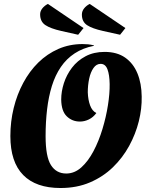

<svg xmlns="http://www.w3.org/2000/svg" viewBox="-20 -921 746 963"><path d="M283.3 22Q160.3 22 96.2 -43.3Q32 -108.7 32 -238.7Q32 -311.3 48.7 -379.2Q65.3 -447 96.7 -505.5Q128 -564 172.3 -607.5Q216.7 -651 272.7 -675.5Q328.7 -700 394 -700Q408.3 -700 422.3 -698.7Q436.3 -697.3 451.3 -693.3V-691.3Q395.7 -680.3 354.5 -653.3Q313.3 -626.3 285.2 -585Q257 -543.7 240.3 -490Q223.7 -436.3 216.2 -372.8Q208.7 -309.3 208.7 -238Q208.7 -135.3 235.5 -93Q262.3 -50.7 312.3 -50.7Q353.7 -50.7 388 -81.5Q422.3 -112.3 449 -163Q475.7 -213.7 493.8 -273.7Q512 -333.7 521.3 -392.8Q530.7 -452 530 -499.3Q529.3 -546 519 -573.3Q508.7 -600.7 484.7 -600.7Q463.3 -600.7 448.8 -579.8Q434.3 -559 427.3 -526.5Q420.3 -494 420.3 -457.7Q421.7 -420 432 -392.2Q442.3 -364.3 463.3 -354Q447.7 -332.7 425.8 -322Q404 -311.3 380.7 -311.3Q342 -311.3 314.8 -337.7Q287.7 -364 287 -422Q287 -461.7 300.3 -503.5Q313.7 -545.3 340.8 -581.2Q368 -617 409.2 -638.8Q450.3 -660.7 504.7 -660.7Q566.7 -660.7 607.5 -632.2Q648.3 -603.7 669.2 -553.3Q690 -503 690.7 -436.7Q692 -376.3 676.2 -312.5Q660.3 -248.7 627.7 -189Q595 -129.3 546 -81.8Q497 -34.3 431.3 -6.2Q365.7 22 283.3 22ZM582.3 -746.7 496.7 -765.7Q442.7 -777.7 416.7 -794.8Q390.7 -812 390.7 -848Q390.7 -864.7 401.7 -878.7Q412.7 -892.7 430 -901.3L609 -780.3ZM372 -746.7 287.3 -765.7Q233.7 -777.7 207.5 -795.2Q181.3 -812.7 181.3 -849Q181.3 -865 192.2 -878.8Q203 -892.7 220.3 -901.3L399 -780.3Z"/></svg>

Font: Sansita Swashed Light
Style: Regular
Weight: 300
Designer: Pablo Cosgaya
Foundry: Omnibus-Type
Version: Version 1.003